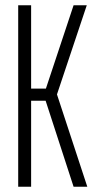

<svg xmlns="http://www.w3.org/2000/svg" viewBox="-20 -708 357 728"><path d="M49 0V-688H98V-372H154L259 -688H309L196 -350L311 0H259L153 -326H98V0Z"/></svg>

Font: Saira UltraCondensed Light
Style: Regular
Weight: 300
Width: 1
Designer: Hector Gatti with collaboration of the Omnibus-Type team
Foundry: Omnibus-Type
Version: Version 1.101